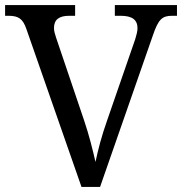

<svg xmlns="http://www.w3.org/2000/svg" viewBox="-20 -734 715 754"><path d="M84 -619 300 0H373L580 -594C602 -659 617 -672 656 -672H675V-714H431V-672H454C498 -672 520 -657 520 -623C520 -612 516 -596 511 -580L401 -262C379 -200 365 -146 355 -98C344 -146 330 -203 310 -262L200 -587C195 -602 192 -613 192 -624C192 -657 212 -672 252 -672H275V-714H0V-672H13C52 -672 70 -661 84 -619Z"/></svg>

Font: Noto Nastaliq Urdu
Style: Regular
Weight: 400
Designer: Monotype Design Team (Patrick Giasson: type design, Kamal Mansour: OpenType code, Glenda Bellarosa). Updated by Simon Co
Foundry: Monotype Imaging Inc., Simon Cozens
Version: Version 3.009